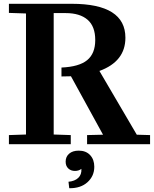

<svg xmlns="http://www.w3.org/2000/svg" viewBox="-20 -760 811 1012"><path d="M27 -48 117 -51V-689L27 -692V-740H358Q641 -740 641 -561Q641 -436 504 -386L701 -50L771 -48V0H439V-48L523 -50L354 -358L304 -357V-404Q397 -408 439.5 -443Q482 -478 482 -549Q482 -621 441.5 -656Q401 -691 326 -691H263V-51L353 -48V0H27ZM409 130Q395 141 375 141Q354 141 340 128Q326 115 326 92Q326 66 344.5 50Q363 34 395 34Q433 34 455 57.5Q477 81 477 119Q477 168 441 200.5Q405 233 345 232L341 198Q374 195 392.5 177.5Q411 160 409 130Z"/></svg>

Font: Minipax
Style: Bold
Weight: 600
Designer: Raphaël Ronot, Igor Stepanchenko (Cyrillic)
Foundry: steppetype
Version: Version 1.002